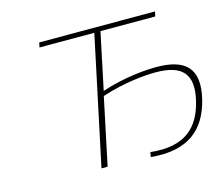

<svg xmlns="http://www.w3.org/2000/svg" viewBox="-98 -796 1072 934"><g transform="rotate(-15 438.0 -329.0)"><path d="M755 -670H172L167 -646H443L306 0H337L408 -337C526 -376 633 -383 681 -383C816 -383 866 -326 835 -197C806 -76 732 5 556 -15L552 9C737 27 831 -53 866 -197C903 -350 833 -407 691 -407C640 -407 531 -400 414 -361L474 -646H750Z"/></g></svg>

Font: LT Wave Thin
Style: Italic
Weight: 100
Designer: Daniel Lyons
Version: Version 2.5 (Glyphs App)